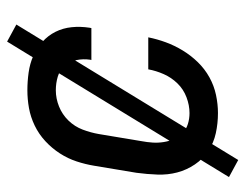

<svg xmlns="http://www.w3.org/2000/svg" viewBox="-95 -530 690 540"><g transform="rotate(-90 250.0 -260.0)"><path d="M202 8Q173 8 145.5 2Q118 -4 95.5 -19Q73 -34 57.5 -57Q42 -80 35 -106.5Q28 -133 29 -162Q30 -191 34 -221L54 -341Q58 -365 66 -389.5Q74 -414 88.5 -436.5Q103 -459 123 -477.5Q143 -496 167 -507.5Q191 -519 216 -523.5Q241 -528 266 -528Q291 -528 316 -524.5Q341 -521 362.5 -511.5Q384 -502 402 -486Q420 -470 430.5 -449Q441 -428 443.5 -403.5Q446 -379 442 -353Q442 -352 441.5 -350.5Q441 -349 441 -348H351Q351 -348 351.5 -349Q352 -350 352 -351Q355 -371 351 -390Q347 -409 335 -423Q323 -437 304.5 -442.5Q286 -448 266 -448Q243 -448 220.5 -439Q198 -430 181 -412.5Q164 -395 155.5 -372.5Q147 -350 143 -327L123 -207Q120 -191 119 -175.5Q118 -160 120.5 -144.5Q123 -129 129 -115Q135 -101 146 -91Q157 -81 171.5 -76.5Q186 -72 202 -72Q224 -72 246.5 -80.5Q269 -89 285.5 -106Q302 -123 311.5 -144.5Q321 -166 325 -188H415Q410 -163 401 -138.5Q392 -114 378 -91Q364 -68 345 -48.5Q326 -29 302.5 -16Q279 -3 253 2.5Q227 8 202 8ZM70 65 22 39 403 -585 451 -559Z"/></g></svg>

Font: Iosevka SS04 Medium Oblique
Style: Regular
Weight: 500
Italic angle: -9°
Monospace: yes
Designer: Belleve Invis
Foundry: Belleve Invis
Version: Version 19.0.0; ttfautohint (v1.8.4)